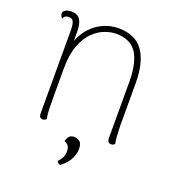

<svg xmlns="http://www.w3.org/2000/svg" viewBox="-127 -613 816 894"><g transform="rotate(20 281.0 -166.0)"><path d="M121 8Q112 8 107.5 2Q103 -4 103 -14V-432Q102 -460 95.5 -471Q89 -482 73 -482Q67 -482 59 -479Q51 -476 46 -464Q36 -475 36 -486Q36 -497 47 -503.5Q58 -510 76 -510Q107 -510 120 -490Q133 -470 133 -431V-327L120 -319Q124 -379 151.5 -422.5Q179 -466 221 -489Q263 -512 310 -512Q393 -512 432 -457Q471 -402 471 -297V-87Q472 -57 473.5 -34.5Q475 -12 478 0Q475 3 471 5.5Q467 8 460 8Q451 8 446 2Q441 -4 441 -14V-298Q440 -391 409 -437.5Q378 -484 307 -484Q282 -484 252 -473Q222 -462 195 -435.5Q168 -409 150.5 -363Q133 -317 133 -247Q133 -177 133 -132.5Q133 -88 133.5 -62Q134 -36 135.5 -22.5Q137 -9 139 0Q136 3 132 5.5Q128 8 121 8ZM271 180Q264 178 259.5 174Q255 170 253 166Q267 152 273 138.5Q279 125 279 109Q279 96 275.5 88.5Q272 81 266 76Q260 71 252 68Q252 60 260.5 47Q269 34 289 34Q300 34 314 42.5Q328 51 328 81Q328 100 317 125.5Q306 151 271 180Z"/></g></svg>

Font: Arima Thin
Style: Regular
Weight: 100
Designer: Joana Correia and Natanael Gama
Foundry: NDISCOVER
Version: Version 1.101;gftools[0.9.23]